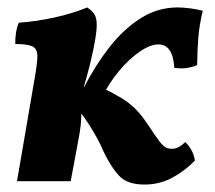

<svg xmlns="http://www.w3.org/2000/svg" viewBox="-20 -487 577 516"><path d="M368.5 9Q322.7 9 300.8 -13.9Q278.9 -36.8 259.5 -77.3Q250.4 -98.4 240.8 -115.9Q231.1 -133.3 220 -151.2Q208.8 -169.1 193.3 -188.6L198.4 -187.1Q198.9 -170.4 197 -151.5Q195 -132.6 190 -107.3L170 0H25.7L73.1 -276.4Q80.6 -318.2 80.4 -337.4Q80.1 -356.6 66.6 -362.6Q53.1 -368.7 21.1 -368.7Q20.6 -382.9 22.9 -398.3Q25.2 -413.8 30.7 -426Q77.9 -429.4 126.9 -440.1Q175.8 -450.9 214.3 -467Q232.9 -455.2 237.7 -439.3Q242.4 -423.4 237.5 -391.4Q235.5 -376.3 231.2 -355.6Q226.9 -335 220.7 -309.7Q214.4 -284.5 205.1 -253.1H206.1Q236.4 -311.8 274.1 -360.2Q311.9 -408.6 357.8 -437.8Q403.6 -467 457.3 -467Q471.4 -467 490.1 -464.7Q508.7 -462.5 524.9 -458Q515.8 -419.9 513.1 -387.4Q510.4 -354.9 509.9 -312.2Q480.6 -299.5 448.3 -304.9Q444.8 -367.6 405.7 -367.6Q383.6 -367.6 354.8 -347.7Q326.1 -327.7 299.4 -295.6Q272.8 -263.6 255.5 -227.6L254.8 -250.9Q285.6 -236.2 305.3 -224.2Q325 -212.1 338.5 -199.5Q352.1 -186.8 364.8 -170Q377.4 -153.1 393.3 -128.4Q408.7 -105.6 417.9 -96.3Q427.1 -87.1 441.1 -87.1Q450.9 -87.1 459.3 -91.2Q467.7 -95.4 478 -105.1Q487.1 -97 494.7 -83Q502.3 -69 503.8 -55.3Q475.5 -26.7 441.9 -8.8Q408.2 9 368.5 9Z"/></svg>

Font: Vollkorn
Style: Italic
Weight: 400
Italic angle: -11°
Designer: Friedrich Althausen
Foundry: Friedrich Althausen
Version: Version 5.001